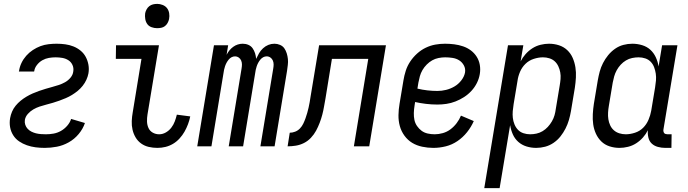

<svg xmlns="http://www.w3.org/2000/svg" viewBox="-20 -753 3540 988"><path d="M210 8Q186 8 163 5Q140 2 118.5 -5.5Q97 -13 78.5 -25.5Q60 -38 48 -57Q36 -76 32 -98.5Q28 -121 32 -145Q35 -162 42 -178.5Q49 -195 60.5 -209Q72 -223 86 -234.5Q100 -246 116 -255.5Q132 -265 148 -272Q164 -279 181 -285Q198 -291 215 -296Q232 -301 248.5 -305.5Q265 -310 282 -315.5Q299 -321 315 -330Q331 -339 343 -353.5Q355 -368 357 -385Q360 -403 353 -418.5Q346 -434 332 -443Q318 -452 301 -455Q284 -458 266 -458Q249 -458 231.5 -455Q214 -452 198 -443Q182 -434 170 -418.5Q158 -403 156 -386L155 -385H77L78 -388Q81 -409 90.5 -429Q100 -449 115 -466Q130 -483 149 -495.5Q168 -508 188 -515.5Q208 -523 229.5 -525.5Q251 -528 271 -528Q294 -528 316 -525Q338 -522 358 -514Q378 -506 394.5 -492.5Q411 -479 421 -460.5Q431 -442 435 -420Q439 -398 435 -375Q432 -359 424.5 -342.5Q417 -326 405.5 -311.5Q394 -297 380 -285.5Q366 -274 350.5 -264.5Q335 -255 318.5 -248Q302 -241 285.5 -235Q269 -229 252 -224Q235 -219 217.5 -214.5Q200 -210 183.5 -204.5Q167 -199 151.5 -190Q136 -181 123.5 -167Q111 -153 108 -136Q106 -123 110 -111Q114 -99 122.5 -90Q131 -81 142 -75.5Q153 -70 165 -67Q177 -64 190 -63Q203 -62 216 -62Q236 -62 255.5 -65.5Q275 -69 293 -79Q311 -89 325.5 -105.5Q340 -122 346 -141L417 -120Q407 -90 385 -63.5Q363 -37 333.5 -20.5Q304 -4 272.5 2Q241 8 210 8Z M790 8Q767 8 745.5 3Q724 -2 706.5 -14.5Q689 -27 678 -45.5Q667 -64 662 -85.5Q657 -107 658 -130Q659 -153 663 -175L708 -450H576L577 -520H798L739 -164Q736 -146 736.5 -128Q737 -110 744 -94.5Q751 -79 766 -70.5Q781 -62 799 -62Q817 -62 833.5 -71.5Q850 -81 861.5 -96Q873 -111 879.5 -128.5Q886 -146 890 -163L959 -154Q955 -134 947.5 -114Q940 -94 929.5 -75.5Q919 -57 904 -40.5Q889 -24 870.5 -13Q852 -2 831.5 3Q811 8 790 8ZM788 -608Q774 -608 760 -613Q746 -618 738 -629Q730 -640 727.5 -655Q725 -670 727 -685Q729 -695 734.5 -705Q740 -715 748.5 -721.5Q757 -728 767.5 -730.5Q778 -733 789 -733Q803 -733 817 -727.5Q831 -722 839.5 -711Q848 -700 850.5 -685Q853 -670 850 -655Q848 -645 842.5 -635Q837 -625 828.5 -618.5Q820 -612 809.5 -610Q799 -608 788 -608Z M995 0 1081 -520H1154L1146 -471Q1152 -483 1160.5 -493.5Q1169 -504 1180 -512Q1191 -520 1203.5 -524Q1216 -528 1229 -528Q1245 -528 1258.5 -522Q1272 -516 1280 -504.5Q1288 -493 1292.5 -479Q1297 -465 1298 -450Q1305 -465 1313 -479Q1321 -493 1333.5 -504.5Q1346 -516 1361 -522Q1376 -528 1392 -528Q1407 -528 1421 -522Q1435 -516 1443 -504.5Q1451 -493 1455.5 -478.5Q1460 -464 1461.5 -449Q1463 -434 1461 -418.5Q1459 -403 1457 -388L1393 0H1320L1386 -400Q1388 -411 1388 -421.5Q1388 -432 1384 -441.5Q1380 -451 1371.5 -457Q1363 -463 1352 -463Q1343 -463 1334.5 -458.5Q1326 -454 1319.5 -446Q1313 -438 1308.5 -429.5Q1304 -421 1301 -412Q1298 -403 1296 -394Q1294 -385 1293 -376L1231 0H1157L1223 -400Q1225 -411 1225 -421.5Q1225 -432 1221 -441.5Q1217 -451 1208.5 -457Q1200 -463 1190 -463Q1180 -463 1171.5 -458.5Q1163 -454 1156.5 -446Q1150 -438 1145.5 -429.5Q1141 -421 1138 -412Q1135 -403 1133 -394Q1131 -385 1130 -376L1068 0Z M1801 0 1875 -450H1688L1655 -247Q1651 -226 1647.5 -205Q1644 -184 1638.5 -163Q1633 -142 1625 -121Q1617 -100 1606.5 -80.5Q1596 -61 1580 -44Q1564 -27 1544 -17Q1524 -7 1502.5 -3.5Q1481 0 1460 0L1471 -70Q1485 -70 1499 -75.5Q1513 -81 1523.5 -92Q1534 -103 1540.5 -116.5Q1547 -130 1552 -144Q1557 -158 1561 -172Q1565 -186 1568 -199.5Q1571 -213 1573.5 -227Q1576 -241 1578 -255L1622 -520H1966L1880 0Z M2210 8Q2181 8 2152.5 2Q2124 -4 2101 -18Q2078 -32 2061.5 -54.5Q2045 -77 2037.5 -104Q2030 -131 2030.5 -160.5Q2031 -190 2036 -219L2056 -339Q2060 -364 2068 -389Q2076 -414 2091 -436.5Q2106 -459 2126.5 -477.5Q2147 -496 2171 -507.5Q2195 -519 2220 -523.5Q2245 -528 2270 -528Q2294 -528 2317.5 -525Q2341 -522 2363 -514.5Q2385 -507 2403 -493.5Q2421 -480 2433 -461Q2445 -442 2449 -419Q2453 -396 2449 -372Q2445 -348 2434 -326Q2423 -304 2406 -285.5Q2389 -267 2368 -253.5Q2347 -240 2324 -231Q2301 -222 2277.5 -218.5Q2254 -215 2231 -215Q2201 -215 2172 -218.5Q2143 -222 2116 -228L2113 -208Q2110 -190 2109.5 -171.5Q2109 -153 2112.5 -136Q2116 -119 2126 -104.5Q2136 -90 2149.5 -80Q2163 -70 2180.5 -66Q2198 -62 2217 -62Q2237 -62 2258.5 -68Q2280 -74 2298 -87.5Q2316 -101 2330 -119.5Q2344 -138 2352 -158L2418 -130Q2405 -100 2383.5 -73Q2362 -46 2334 -27Q2306 -8 2274 0Q2242 8 2210 8ZM2231 -285Q2253 -285 2275.5 -290.5Q2298 -296 2318.5 -308Q2339 -320 2354 -339.5Q2369 -359 2373 -380Q2376 -400 2367 -416.5Q2358 -433 2343 -442.5Q2328 -452 2309 -455Q2290 -458 2271 -458Q2254 -458 2236.5 -454.5Q2219 -451 2204 -442.5Q2189 -434 2176 -421Q2163 -408 2154 -392.5Q2145 -377 2140.5 -360.5Q2136 -344 2133 -328L2128 -297Q2153 -291 2179 -288Q2205 -285 2231 -285Z M2472 215 2594 -520H2673L2659 -437Q2669 -457 2684.5 -474.5Q2700 -492 2719.5 -504.5Q2739 -517 2761.5 -522.5Q2784 -528 2805 -528Q2832 -528 2856.5 -520Q2881 -512 2899 -495Q2917 -478 2927 -455Q2937 -432 2941 -406.5Q2945 -381 2943.5 -354Q2942 -327 2938 -301L2918 -181Q2914 -158 2907.5 -135.5Q2901 -113 2890 -91.5Q2879 -70 2864 -51Q2849 -32 2828.5 -18Q2808 -4 2785 2Q2762 8 2739 8Q2713 8 2689 0.5Q2665 -7 2647 -23Q2629 -39 2619 -61.5Q2609 -84 2605 -109L2551 215ZM2708 -62Q2724 -62 2740.5 -65.5Q2757 -69 2772 -78Q2787 -87 2799 -100Q2811 -113 2820 -128.5Q2829 -144 2833.5 -160Q2838 -176 2840 -192L2860 -312Q2863 -329 2864.5 -346.5Q2866 -364 2863 -380.5Q2860 -397 2853 -412Q2846 -427 2834.5 -437.5Q2823 -448 2807 -453Q2791 -458 2774 -458Q2751 -458 2726.5 -450Q2702 -442 2684 -424.5Q2666 -407 2656 -383.5Q2646 -360 2643 -337L2623 -217Q2620 -199 2618.5 -181Q2617 -163 2619 -146Q2621 -129 2627.5 -113Q2634 -97 2645.5 -85Q2657 -73 2673.5 -67.5Q2690 -62 2708 -62Z M3168 8Q3141 8 3116.5 0Q3092 -8 3074.5 -25Q3057 -42 3046.5 -65Q3036 -88 3032.5 -113.5Q3029 -139 3030.5 -166Q3032 -193 3036 -219L3056 -339Q3060 -362 3066 -384.5Q3072 -407 3083 -428.5Q3094 -450 3109.5 -469Q3125 -488 3145 -502Q3165 -516 3188 -522Q3211 -528 3234 -528Q3260 -528 3284.5 -520.5Q3309 -513 3326.5 -497Q3344 -481 3354.5 -458.5Q3365 -436 3369 -411L3387 -520H3466L3394 -87Q3393 -82 3394 -77Q3395 -72 3397.5 -68.5Q3400 -65 3405 -63.5Q3410 -62 3415 -62H3436L3435 8H3403Q3384 8 3365.5 3Q3347 -2 3334 -14Q3321 -26 3316.5 -45Q3312 -64 3314 -83Q3304 -63 3288.5 -45.5Q3273 -28 3253.5 -15.5Q3234 -3 3211.5 2.5Q3189 8 3168 8ZM3200 -62Q3223 -62 3247.5 -70Q3272 -78 3289.5 -95.5Q3307 -113 3317 -136.5Q3327 -160 3331 -183L3351 -303Q3354 -321 3355.5 -339Q3357 -357 3354.5 -374Q3352 -391 3346 -407Q3340 -423 3328.5 -435Q3317 -447 3300.5 -452.5Q3284 -458 3266 -458Q3250 -458 3233 -454.5Q3216 -451 3201 -442Q3186 -433 3174 -420Q3162 -407 3153.5 -391.5Q3145 -376 3140.5 -360Q3136 -344 3133 -328L3113 -208Q3110 -191 3109 -173.5Q3108 -156 3110.5 -139.5Q3113 -123 3120 -108Q3127 -93 3139 -82.5Q3151 -72 3167 -67Q3183 -62 3200 -62Z"/></svg>

Font: Iosevka Fixed
Style: Italic
Weight: 400
Italic angle: -9°
Monospace: yes
Designer: Belleve Invis
Foundry: Belleve Invis
Version: Version 33.2.4